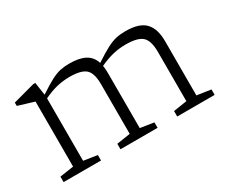

<svg xmlns="http://www.w3.org/2000/svg" viewBox="-92 -764 1176 1004"><g transform="rotate(-30 496.5 -261.5)"><path d="M536 -378.5V-45.5L617.5 -33V0H393.5V-33L475.5 -45.5V-346Q475.5 -411.5 449 -436.2Q422.5 -461 351 -461Q312.5 -461 275.2 -452.2Q238 -443.5 194 -422.5V-45.5L276 -33V0H50V-33L133.5 -45.5V-438Q125.5 -440.5 98.2 -448.8Q71 -457 37 -467.5V-487.5L168.5 -523H181L192.5 -445.5Q241.5 -478 272.8 -494.5Q304 -511 329.2 -516.5Q354.5 -522 385 -522Q445.5 -522 480 -503.2Q514.5 -484.5 527.5 -444Q577.5 -477 609.5 -493.8Q641.5 -510.5 667.2 -516.2Q693 -522 724.5 -522Q807 -522 842.5 -485.2Q878 -448.5 878 -373V-45.5L962 -33V0H736V-33L817.5 -45.5V-343Q817.5 -410 790.2 -435.5Q763 -461 689.5 -461Q651 -461 613.8 -452.2Q576.5 -443.5 532.5 -423Q536 -403 536 -378.5Z"/></g></svg>

Font: Newsreader Caption Light
Style: Regular
Weight: 300
Designer: Hugues Gentile
Foundry: Production Type
Version: Version 1.001